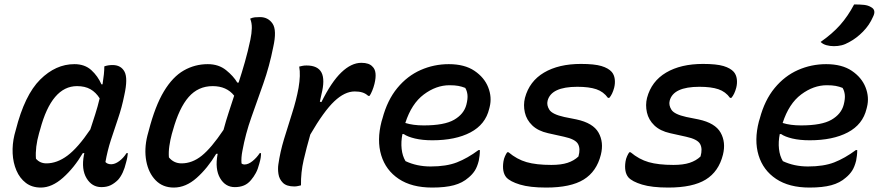

<svg xmlns="http://www.w3.org/2000/svg" viewBox="-20 -834 3970 865"><path d="M315 -545Q362 -545 391.5 -518Q421 -491 437 -454H442Q450 -504 450 -535Q467 -541 487 -541Q525 -541 541 -511Q557 -481 540 -405Q529 -350 512 -300.5Q495 -251 479.5 -203Q464 -155 455 -104Q464 -94 481 -94Q498 -94 517 -108Q536 -122 550 -144H556Q555 -135 553.5 -125.5Q552 -116 548 -102Q536 -51 512 -24Q496 -8 478.5 0.5Q461 9 437 9Q394 9 370 -31Q346 -71 358 -135Q359 -140 360 -144H353Q314 -78 264 -33.5Q214 11 164 11Q124 11 96.5 -10Q69 -31 54 -66Q39 -101 37 -142.5Q35 -184 45 -226L51 -248Q91 -406 161 -475.5Q231 -545 315 -545ZM142 -119Q160 -98 189 -98Q237 -98 284 -133Q331 -168 387 -251Q398 -285 409 -319Q420 -353 429 -391Q412 -418 387.5 -432Q363 -446 327 -446Q213 -446 161 -251L156 -234Q147 -202 143.5 -173.5Q140 -145 142 -119Z M916 -545Q965 -545 998.5 -518Q1032 -491 1049 -462H1055Q1070 -508 1083.5 -555.5Q1097 -603 1108 -655Q1114 -684 1114.5 -707.5Q1115 -731 1107 -750Q1118 -755 1128 -756Q1138 -757 1151 -757Q1188 -757 1208 -727.5Q1228 -698 1211 -622Q1194 -536 1166.5 -458Q1139 -380 1112.5 -305.5Q1086 -231 1072 -154Q1066 -124 1068 -98Q1073 -93 1082 -93Q1099 -93 1118 -108.5Q1137 -124 1150 -144H1156Q1156 -134 1154.5 -123.5Q1153 -113 1148 -96Q1142 -72 1132.5 -54.5Q1123 -37 1111 -23Q1097 -6 1079 1.5Q1061 9 1038 9Q995 9 971.5 -31.5Q948 -72 960 -138L961 -141H954Q915 -76 866 -32.5Q817 11 763 11Q713 11 681 -22Q649 -55 639 -108.5Q629 -162 644 -223L650 -245Q679 -357 718.5 -422.5Q758 -488 808 -516.5Q858 -545 916 -545ZM741 -125Q763 -98 798 -98Q846 -98 889 -132.5Q932 -167 987 -249Q998 -290 1010.5 -328Q1023 -366 1035 -403Q1001 -446 938 -446Q873 -446 830 -397Q787 -348 759 -247L754 -230Q747 -204 743 -176.5Q739 -149 741 -125Z M1336 1Q1331 2 1323 4Q1315 6 1306 6Q1271 6 1254.5 -10.5Q1238 -27 1234.5 -50Q1231 -73 1234 -93Q1242 -149 1259.5 -207Q1277 -265 1296 -324Q1315 -383 1325 -438Q1335 -496 1328 -534Q1336 -536 1343.5 -537.5Q1351 -539 1361 -539Q1412 -539 1428.5 -507Q1445 -475 1428 -408Q1425 -393 1421 -376L1428 -374Q1473 -465 1518 -508Q1563 -551 1608 -551Q1643 -551 1658 -534Q1681 -513 1667 -456Q1663 -440 1657 -425.5Q1651 -411 1645 -402H1639Q1627 -413 1612.5 -417.5Q1598 -422 1578 -422Q1533 -422 1486 -377.5Q1439 -333 1378 -228Q1361 -169 1348 -113Q1335 -57 1336 1Z M2002 -545Q2073 -545 2117.5 -515Q2162 -485 2179.5 -440.5Q2197 -396 2186 -352L2184 -344Q2167 -273 2099.5 -237.5Q2032 -202 1928 -202Q1883 -202 1849.5 -210Q1816 -218 1799 -230H1793Q1786 -195 1789.5 -163Q1793 -131 1807 -108Q1858 -84 1920 -84Q1991 -84 2038.5 -102.5Q2086 -121 2136 -158H2142Q2142 -144 2140.5 -132.5Q2139 -121 2137 -110Q2130 -82 2119 -65Q2108 -48 2091 -34Q2064 -10 2025 0.5Q1986 11 1927 11Q1835 11 1776.5 -28Q1718 -67 1697.5 -134.5Q1677 -202 1699 -287L1703 -300Q1725 -383 1770 -437.5Q1815 -492 1875 -518.5Q1935 -545 2002 -545ZM2005 -450Q1945 -450 1889.5 -408.5Q1834 -367 1806 -280Q1841 -269 1889 -269Q1982 -269 2026 -294.5Q2070 -320 2081 -362Q2088 -389 2086 -407Q2084 -425 2076 -438Q2061 -444 2045 -447Q2029 -450 2005 -450Z M2464 -91Q2508 -91 2537 -100.5Q2566 -110 2586 -129Q2596 -164 2584 -185.5Q2572 -207 2521 -218L2449 -234Q2404 -244 2378 -269Q2352 -294 2344.5 -327.5Q2337 -361 2345 -393Q2365 -468 2431 -507Q2497 -546 2597 -546Q2658 -546 2689.5 -536.5Q2721 -527 2736 -510Q2747 -497 2749.5 -478Q2752 -459 2747 -439Q2739 -409 2725 -393H2719Q2699 -421 2666.5 -432Q2634 -443 2581 -443Q2463 -443 2447 -380Q2442 -360 2455 -339.5Q2468 -319 2522 -307L2577 -296Q2652 -280 2676.5 -236.5Q2701 -193 2687 -137Q2668 -61 2609.5 -25Q2551 11 2441 11Q2367 11 2322.5 -2.5Q2278 -16 2261 -35Q2241 -59 2248 -106Q2250 -119 2255 -130Q2260 -141 2265 -148H2271Q2309 -116 2352.5 -103.5Q2396 -91 2464 -91Z M3014 -91Q3058 -91 3087 -100.5Q3116 -110 3136 -129Q3146 -164 3134 -185.5Q3122 -207 3071 -218L2999 -234Q2954 -244 2928 -269Q2902 -294 2894.5 -327.5Q2887 -361 2895 -393Q2915 -468 2981 -507Q3047 -546 3147 -546Q3208 -546 3239.5 -536.5Q3271 -527 3286 -510Q3297 -497 3299.5 -478Q3302 -459 3297 -439Q3289 -409 3275 -393H3269Q3249 -421 3216.5 -432Q3184 -443 3131 -443Q3013 -443 2997 -380Q2992 -360 3005 -339.5Q3018 -319 3072 -307L3127 -296Q3202 -280 3226.5 -236.5Q3251 -193 3237 -137Q3218 -61 3159.5 -25Q3101 11 2991 11Q2917 11 2872.5 -2.5Q2828 -16 2811 -35Q2791 -59 2798 -106Q2800 -119 2805 -130Q2810 -141 2815 -148H2821Q2859 -116 2902.5 -103.5Q2946 -91 3014 -91Z M3702 -545Q3773 -545 3817.5 -515Q3862 -485 3879.5 -440.5Q3897 -396 3886 -352L3884 -344Q3867 -273 3799.5 -237.5Q3732 -202 3628 -202Q3583 -202 3549.5 -210Q3516 -218 3499 -230H3493Q3486 -195 3489.5 -163Q3493 -131 3507 -108Q3558 -84 3620 -84Q3691 -84 3738.5 -102.5Q3786 -121 3836 -158H3842Q3842 -144 3840.5 -132.5Q3839 -121 3837 -110Q3830 -82 3819 -65Q3808 -48 3791 -34Q3764 -10 3725 0.5Q3686 11 3627 11Q3535 11 3476.5 -28Q3418 -67 3397.5 -134.5Q3377 -202 3399 -287L3403 -300Q3425 -383 3470 -437.5Q3515 -492 3575 -518.5Q3635 -545 3702 -545ZM3705 -450Q3645 -450 3589.5 -408.5Q3534 -367 3506 -280Q3541 -269 3589 -269Q3682 -269 3726 -294.5Q3770 -320 3781 -362Q3788 -389 3786 -407Q3784 -425 3776 -438Q3761 -444 3745 -447Q3729 -450 3705 -450ZM3828 -814Q3855 -814 3873 -812Q3891 -810 3904 -802Q3929 -789 3913 -758Q3897 -721 3868 -691.5Q3839 -662 3807 -645Q3788 -634 3771.5 -630Q3755 -626 3737 -626Q3719 -626 3703 -630.5Q3687 -635 3677 -645Q3730 -682 3765 -721.5Q3800 -761 3828 -814Z"/></svg>

Font: Recursive Sn Csl St Med
Style: Italic
Weight: 500
Italic angle: -15°
Version: Version 1.079;hotconv 1.0.112;makeotfexe 2.5.65598; ttfautoh